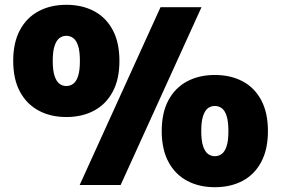

<svg xmlns="http://www.w3.org/2000/svg" viewBox="-20 -770 1170 799"><path d="M311.5 0 648 -740H818.5L482 0ZM256 -283Q190.5 -283 140.8 -309.8Q91 -336.5 63 -388.5Q35 -440.5 35 -516.5Q35 -593 63 -645Q91 -697 140.8 -723.5Q190.5 -750 256 -750Q322 -750 371.8 -723.5Q421.5 -697 449.2 -645Q477 -593 477 -516.5Q477 -440.5 449.2 -388.5Q421.5 -336.5 371.8 -309.8Q322 -283 256 -283ZM256 -412Q272.5 -412 285.2 -421.8Q298 -431.5 305.2 -454.2Q312.5 -477 312.5 -516.5Q312.5 -556 305.2 -578.8Q298 -601.5 285.2 -611.2Q272.5 -621 256 -621Q239.5 -621 227 -611.2Q214.5 -601.5 207 -578.8Q199.5 -556 199.5 -516.5Q199.5 -477 207 -454.2Q214.5 -431.5 227 -421.8Q239.5 -412 256 -412ZM874 9Q808.5 9 758.8 -17.5Q709 -44 681 -96.2Q653 -148.5 653 -224.5Q653 -301 681 -353Q709 -405 758.8 -431.5Q808.5 -458 874 -458Q940 -458 989.8 -431.5Q1039.5 -405 1067.2 -353Q1095 -301 1095 -224.5Q1095 -148.5 1067.2 -96.2Q1039.5 -44 989.8 -17.5Q940 9 874 9ZM874 -120Q890.5 -120 903.2 -129.8Q916 -139.5 923.2 -162.2Q930.5 -185 930.5 -224.5Q930.5 -264 923.2 -287Q916 -310 903.2 -319.5Q890.5 -329 874 -329Q857.5 -329 845 -319.5Q832.5 -310 825 -287Q817.5 -264 817.5 -224.5Q817.5 -185 825 -162.2Q832.5 -139.5 845 -129.8Q857.5 -120 874 -120Z"/></svg>

Font: Encode Sans SC Condensed Thin Black
Style: Regular
Weight: 900
Version: Version 3.002